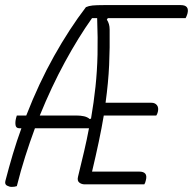

<svg xmlns="http://www.w3.org/2000/svg" viewBox="-55 -723 757 753"><path d="M11 7Q2 10 -9 10Q-18 10 -27.5 5Q-37 0 -34 -13Q-20 -67 -4.5 -119Q11 -171 29 -220H21Q8 -220 6 -232Q4 -244 8 -260L11 -270H48Q97 -396 157 -503Q217 -610 282 -695Q293 -700 308 -701.5Q323 -703 351 -703H654Q689 -703 680 -669Q677 -659 673 -652H368L364 -646Q375 -630 375 -607Q376 -536 373 -468Q370 -400 359 -320H539Q553 -320 560.5 -310.5Q568 -301 564 -284Q562 -276 558 -270H352Q344 -222 332.5 -167.5Q321 -113 306 -50H491Q526 -50 517 -16Q515 -6 511 0H277Q265 0 256 -7Q247 -14 251 -30Q264 -83 275 -130Q286 -177 294 -220H82Q62 -166 44 -109.5Q26 -53 11 7ZM244 -270Q261 -270 274.5 -267Q288 -264 297 -256L302 -258Q313 -322 319.5 -383Q326 -444 327.5 -509Q329 -574 326 -652H306Q252 -576 199.5 -479.5Q147 -383 101 -270Z"/></svg>

Font: Recursive Mn Csl St Lt
Style: Italic
Weight: 300
Italic angle: -15°
Monospace: yes
Version: Version 1.079;hotconv 1.0.112;makeotfexe 2.5.65598; ttfautoh